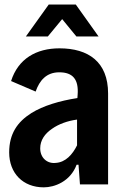

<svg xmlns="http://www.w3.org/2000/svg" viewBox="-20 -804 542 837"><path d="M251 -720.7 313 -645H409.7L310.5 -784.2H192.4L92.8 -645H188.5ZM239.3 -593.3C138.2 -593.3 59.1 -547.9 28.3 -450.7L135.3 -404.8C152.3 -453.6 182.6 -488.8 238.3 -488.8C297.9 -488.8 323.7 -457.5 318.4 -390.6L317.4 -376.5C240.7 -364.7 168.5 -343.3 116.7 -311C55.7 -272.5 20 -220.7 20 -139.6C20 -49.3 79.6 12.7 170.9 12.7C217.8 12.7 286.6 -12.7 314 -85.9H322.3L328.6 0H451.2V-396.5C451.2 -534.7 364.7 -593.3 239.3 -593.3ZM222.2 -93.8C187 -89.8 155.3 -114.7 155.3 -157.2C155.3 -192.9 175.3 -221.2 207 -242.7C235.8 -263.2 274.9 -277.3 315.9 -282.7V-170.4C296.4 -131.3 266.6 -96.2 222.2 -93.8Z"/></svg>

Font: Decalotype SemiBold
Style: Regular
Weight: 600
Designer: Alfredo Marco Pradil
Foundry: Alfredo Marco Pradil
Version: Version 1.0